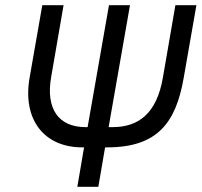

<svg xmlns="http://www.w3.org/2000/svg" viewBox="-20 -720 777 740"><path d="M310 -230H336L322 -152H304L400 -700H481L385 -152H350L355 -230H413C513 -230 584 -281 608 -422L656 -700H737L688 -420C658 -247 587 -152 393 -152H385L359 0H278L304 -152H297C151 -152 66 -258 94 -420L143 -700H225L177 -422C156 -300 206 -230 310 -230Z"/></svg>

Font: Fixel Text 20240404
Style: Italic
Weight: 400
Width: 4
Italic angle: -10°
Designer: AlfaBravo + MacPaw
Foundry: Kyrylo Tkachov, Marchela Mozhyna, Serhii Makarenko, Maria Weinstein, Zakhar Kryvoshyya
Version: Version 1.211;Glyphs 3.2 (3225)